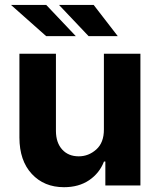

<svg xmlns="http://www.w3.org/2000/svg" viewBox="-20 -768 662 795"><path d="M410.2 -232.2V-545.5H561.4V0H416.2V-99.1H410.5Q392 -51.1 349.3 -22Q306.5 7.1 245 7.1Q162.6 7.1 111.7 -47.8Q60.7 -102.6 60.4 -198.2V-545.5H211.6V-225.1Q212 -176.8 237.6 -148.8Q263.1 -120.7 306.1 -120.7Q346.9 -120.7 378.7 -149.1Q410.5 -177.6 410.2 -232.2ZM294 -618.3H171.2L25.6 -747.5H171.5ZM467.7 -618.3H346.9L224.4 -747.5H367.9Z"/></svg>

Font: Inter UI
Style: Bold
Weight: 700
Designer: Rasmus Andersson
Foundry: rsms
Version: 3.2;8d6f07862